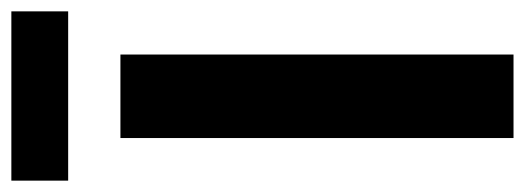

<svg xmlns="http://www.w3.org/2000/svg" viewBox="-315 -611 924 338"><g transform="rotate(-90 147.0 -442.0)"><path d="M-2 -784V-884H296V-784ZM220 0H73V-692H220Z"/></g></svg>

Font: Wolseley Sans SemiBold
Style: Regular
Weight: 600
Designer: Carrois Corporate & Edenspiekermann AG
Foundry: Carrois Corporate GbR & Edenspiekermann AG
Version: Version 4.202